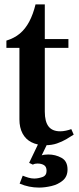

<svg xmlns="http://www.w3.org/2000/svg" viewBox="-20 -647 356 870"><path d="M185 11Q149 11 122.5 -2.5Q96 -16 82 -42.5Q68 -69 68 -106V-430H9V-463Q45 -474 70 -495Q95 -516 112.5 -549Q130 -582 141 -627H183V-470H290V-430H183V-141Q183 -96 200 -74Q217 -52 253 -52Q265 -52 279 -55Q293 -58 303 -62L314 -37Q299 -27 280 -16Q261 -5 238 3Q215 11 185 11ZM157 203Q134 203 112 198.5Q90 194 69 185L83 149Q95 154 108.5 158Q122 162 135 162Q152 162 171.5 155.5Q191 149 191 127Q191 108 179 101Q167 94 150 94Q145 94 139.5 95Q134 96 129 99L112 91L156 -1H197L169 57Q174 55 182.5 54Q191 53 199 53Q231 53 258.5 68Q286 83 286 121Q286 153 264.5 171Q243 189 213 196Q183 203 157 203Z"/></svg>

Font: Frank Ruhl Libre Medium
Style: Regular
Weight: 500
Designer: Yanek Iontef
Foundry: Fontef
Version: Version 6.004